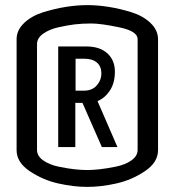

<svg xmlns="http://www.w3.org/2000/svg" viewBox="-20 -727 684 752"><path d="M599 -139Q599 -91 547.5 -56.5Q496 -22 436 -8.5Q376 5 322 5Q268 5 208 -8.5Q148 -22 96.5 -56.5Q45 -91 45 -139V-573Q45 -609 74.5 -637Q104 -665 149 -679Q194 -693 238 -700Q282 -707 322 -707Q362 -707 406 -700Q450 -693 495 -679Q540 -665 569.5 -637Q599 -609 599 -573ZM125 -554V-140Q125 -116 149 -99Q173 -82 208.5 -74.5Q244 -67 272 -64Q300 -61 321 -61Q342 -61 370 -64Q398 -67 434.5 -74.5Q471 -82 495 -99Q519 -116 519 -140V-574Q519 -605 447 -620Q375 -635 338 -635Q301 -635 272.5 -631.5Q244 -628 208.5 -620Q173 -612 149 -595Q125 -578 125 -554ZM275 -324V-151H208V-545H319Q371 -545 400.5 -518Q430 -491 430 -446.5Q430 -402 410.5 -372.5Q391 -343 362 -331L440 -151H379L303 -324ZM276 -497V-372H310Q341 -372 359 -392.5Q377 -413 377 -440Q377 -467 359.5 -482Q342 -497 310 -497Z"/></svg>

Font: Homenaje
Style: Regular
Weight: 400
Version: Version 1.002